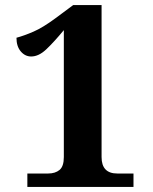

<svg xmlns="http://www.w3.org/2000/svg" viewBox="-20 -738 605 758"><path d="M88 0V-53H170Q198 -53 215 -67Q232 -81 232 -118V-619Q193 -572 163 -543.5Q133 -515 103 -515Q79 -515 62 -535Q45 -555 45 -589Q75 -597 112 -613Q149 -629 199 -666L269 -718H381V-118Q381 -53 443 -53H507V0Z"/></svg>

Font: Noto Serif Myanmar
Style: Bold
Weight: 700
Designer: Ben Mitchell and the Monotype Design Team
Foundry: Monotype Imaging Inc.
Version: Version 2.106; ttfautohint (v1.8.4.7-5d5b)